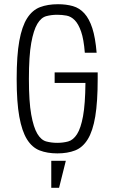

<svg xmlns="http://www.w3.org/2000/svg" viewBox="-20 -717 554 910"><path d="M239 -324H385Q384 -223 373.5 -166Q363 -109 345 -81Q327 -53 303 -46.5Q279 -40 251 -40Q224 -40 199.5 -46.5Q175 -53 157 -83Q139 -113 128 -174Q117 -235 117 -343Q117 -452 128 -513Q139 -574 157 -604Q175 -634 199.5 -640.5Q224 -647 251 -647Q274 -647 295.5 -643Q317 -639 334.5 -621Q352 -603 364.5 -567Q377 -531 382 -467H438Q432 -539 417.5 -583.5Q403 -628 380 -653.5Q357 -679 325.5 -688Q294 -697 255 -697Q206 -697 169.5 -683Q133 -669 108.5 -630.5Q84 -592 71.5 -523Q59 -454 59 -343Q59 -233 71.5 -164Q84 -95 108 -56.5Q132 -18 168 -4Q204 10 252 10Q300 10 336 -4Q372 -18 396 -57Q420 -96 431.5 -165Q443 -234 443 -343V-374H239ZM223 173H260L292 45H223Z"/></svg>

Font: Secuela Light
Style: Regular
Weight: 300
Designer: Fernando Haro
Foundry: deFharo
Version: Version 1.708